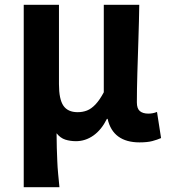

<svg xmlns="http://www.w3.org/2000/svg" viewBox="-20 -580 704 801"><path d="M79 201V-560H226V-229Q226 -166 244.5 -139Q263 -112 304 -112Q325 -112 343 -119Q361 -126 378.5 -144.5Q396 -163 413 -195V-560H561Q560 -492 557.5 -417.5Q555 -343 553 -274Q551 -205 551 -153Q551 -127 563.5 -116.5Q576 -106 599 -106Q607 -106 616 -107.5Q625 -109 635 -113L652 -4Q636 3 615.5 8.5Q595 14 562 14Q507 14 473.5 -10.5Q440 -35 429 -84H426Q403 -38 369.5 -14.5Q336 9 297 9Q273 9 252.5 2.5Q232 -4 216 -24Q216 9 217 37.5Q218 66 219 92Q220 118 222.5 144.5Q225 171 228 201Z"/></svg>

Font: Noto Sans SC Thin
Style: Bold
Weight: 700
Version: Version 2.004-H2;hotconv 1.0.118;makeotfexe 2.5.65603